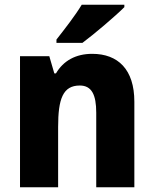

<svg xmlns="http://www.w3.org/2000/svg" viewBox="-20 -786 646 806"><path d="M502 -756V-766H323C296 -721 250 -662 217 -620V-606H326C377 -644 465 -719 502 -756ZM367 -560C298 -560 246 -531 215 -478H208L187 -550H64V0H224V-253C224 -371 244 -427 315 -427C365 -427 384 -388 384 -313V0H544V-359C544 -495 475 -560 367 -560Z"/></svg>

Font: Noto Sans Thai Looped SemiCondensed ExtraBold
Style: Regular
Weight: 800
Width: 4
Designer: Sasikarn Vongin, Ben Mitchell
Foundry: The Fontpad Ltd
Version: Version 1.001